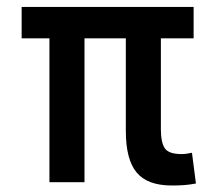

<svg xmlns="http://www.w3.org/2000/svg" viewBox="-20 -538 626 567"><path d="M126 0V-424.8H43.9V-517.6H551.8V-424.8H455.1V-156.2Q455.1 -117.7 466.6 -100.3Q478 -83 516.6 -83Q523.4 -83 530.5 -84Q537.6 -85 546.9 -86.9L558.6 3.9Q540.5 7.3 525.4 8.5Q510.3 9.8 487.3 9.8Q415.5 9.8 383.5 -28.6Q351.6 -66.9 351.6 -151.4V-424.8H229.5V0Z"/></svg>

Font: Caskaydia Cove
Style: Regular
Weight: 400
Monospace: yes
Designer: Aaron Bell
Foundry: Saja Typeworks
Version: Version 4.300; ttfautohint (v1.8.3)